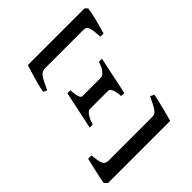

<svg xmlns="http://www.w3.org/2000/svg" viewBox="-173 -729 843 843"><g transform="rotate(-45 248.5 -307.5)"><path d="M345.7 -229H326.7Q325.7 -245.6 323.2 -256.6Q320.8 -267.6 317.1 -274.2Q313.5 -280.8 309.8 -283.4Q306.2 -286.1 303.2 -286.1H188Q185.1 -286.1 180.9 -283.7Q176.8 -281.2 171.6 -275.1Q166.5 -269 160.6 -257.8Q154.8 -246.6 149.4 -229H130.9L168 -404.8H187Q187.5 -388.2 189.5 -377.4Q191.4 -366.7 193.8 -360.4Q196.3 -354 199.5 -351.6Q202.6 -349.1 205.6 -349.1H320.8Q323.7 -349.1 328.9 -351.3Q334 -353.5 339.8 -359.4Q345.7 -365.2 352.1 -376.2Q358.4 -387.2 363.8 -404.8H382.8ZM496.6 -603Q494.6 -590.3 491.5 -575.2Q488.3 -560.1 484.1 -543.7Q480 -527.3 475.3 -510.5Q470.7 -493.7 465.8 -478H446.3Q444.8 -498.5 443.4 -512.7Q441.9 -526.9 438.7 -535.6Q435.5 -544.4 429.7 -548.1Q423.8 -551.8 414.1 -551.8H175.8Q166.5 -551.8 159.4 -548.3Q152.3 -544.9 145.8 -536.1Q139.2 -527.3 131.8 -512.7Q124.5 -498 114.3 -476.1L97.2 -484.9Q99.6 -499 104 -516.4Q108.4 -533.7 113.5 -551.5Q118.7 -569.3 123.8 -585.9Q128.9 -602.5 132.8 -615.2H484.9L496.6 -603ZM356.4 -67.9Q365.2 -67.9 371.6 -70.3Q377.9 -72.8 384 -80.3Q390.1 -87.9 397.5 -101.8Q404.8 -115.7 416 -139.2L434.1 -129.9Q431.2 -115.7 427 -98.4Q422.9 -81.1 418.5 -63.5Q414.1 -45.9 409.7 -29.3Q405.3 -12.7 401.4 0H15.6L2.4 -13.2Q6.3 -37.1 13.9 -70.1Q21.5 -103 29.3 -137.2H49.8Q51.8 -116.7 54.2 -103.5Q56.6 -90.3 60.5 -82.3Q64.5 -74.2 70.8 -71Q77.1 -67.9 86.9 -67.9H356.4Z"/></g></svg>

Font: GentiumAlt
Style: Italic
Weight: 400
Italic angle: -7°
Designer: J. Victor Gaultney
Version: Version 1.02; 2005; OFL release